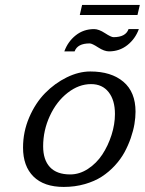

<svg xmlns="http://www.w3.org/2000/svg" viewBox="-20 -735 577 765"><path d="M71.8 0ZM71.8 0ZM492.2 -619.1H533.2Q519 -580.1 487.5 -555.2Q456.1 -530.3 414.1 -530.3Q395.5 -530.3 371.1 -546.1Q346.7 -562 337.4 -562Q288.6 -562 277.3 -530.3H236.3Q250.5 -569.3 281.7 -594.2Q313 -619.1 355 -619.1Q373.5 -619.1 398.2 -603Q422.9 -586.9 432.1 -586.9Q481 -586.9 492.2 -619.1ZM259.8 -40Q296.9 -40 330.8 -62.3Q364.7 -84.5 387.7 -119.4Q410.6 -154.3 424.3 -197Q438 -239.7 438 -280.8Q438 -335.9 412.8 -367.9Q387.7 -399.9 342.8 -399.9Q293.9 -399.9 249.5 -365.2Q205.1 -330.6 178.5 -272.9Q151.9 -215.3 151.9 -151.9Q151.9 -98.1 179 -69.1Q206.1 -40 259.8 -40ZM520 -290Q520 -266.6 515.6 -240.5Q511.2 -214.4 501 -184.8Q490.7 -155.3 475.8 -127.9Q460.9 -100.6 437.5 -75.2Q414.1 -49.8 385.5 -31.2Q356.9 -12.7 317.9 -1.5Q278.8 9.8 233.9 9.8Q155.3 9.8 113.5 -31.5Q71.8 -72.8 71.8 -147Q71.8 -210 96.4 -267.3Q121.1 -324.7 159.7 -364Q198.2 -403.3 246.1 -426.8Q293.9 -450.2 339.8 -450.2Q423.3 -450.2 471.7 -409.2Q520 -368.2 520 -290ZM307.1 -715.3H537.1L527.8 -675.3H297.9Z"/></svg>

Font: Pfennig
Style: Italic
Weight: 500
Italic angle: -13°
Version: Version 20120410 ; ttfautohint (v0.8)